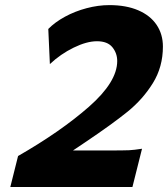

<svg xmlns="http://www.w3.org/2000/svg" viewBox="-20 -743 667 763"><path d="M506.3 0H21L51.8 -123Q221.2 -220.2 333.5 -318.8Q445.8 -417.5 445.8 -500.5Q445.8 -531.7 426.5 -555.4Q407.2 -579.1 365.2 -579.1Q324.7 -579.1 272.7 -553.7Q220.7 -528.3 178.2 -488.3L171.9 -627.9Q198.2 -654.8 238 -676.5Q277.8 -698.2 324 -710.4Q370.1 -722.7 414.6 -722.7Q481.4 -722.7 529.3 -702.1Q577.1 -681.6 602.3 -644.3Q627.4 -606.9 627.4 -558.1Q627.4 -477.1 587.6 -412.8Q547.9 -348.6 487.1 -299.3Q426.3 -250 317.4 -176.8L270 -145H402.8Q473.6 -145 493.2 -146Q512.7 -147 544.4 -151.9Z"/></svg>

Font: Lesson One Extra
Style: Italic
Weight: 800
Italic angle: -14°
Designer: But Ko, Victor Gaultney, Annie Olsen, Julie Remington, Don Collingsworth, Eric Hays, Becca Hirsbrunner
Version: Version 1.100